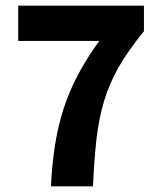

<svg xmlns="http://www.w3.org/2000/svg" viewBox="-20 -655 568 675"><path d="M159 0Q163 -79 173.5 -145.5Q184 -212 203.5 -272.5Q223 -333 253.5 -391Q284 -449 329 -511H44V-635H486V-545Q431 -478 397.5 -419.5Q364 -361 345.5 -298.5Q327 -236 319 -164.5Q311 -93 307 0Z"/></svg>

Font: Giro Regular
Style: Bold
Weight: 700
Designer: Paul D. Hunt
Foundry: Adobe Systems Incorporated
Version: Version 1.000;PS 1.0;hotconv 1.0.88;makeotf.lib2.5.647800